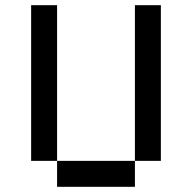

<svg xmlns="http://www.w3.org/2000/svg" viewBox="-20 -720 740 740"><path d="M100 -100H200V-700H100ZM200 0H500V-100H200ZM500 -100H600V-700H500Z"/></svg>

Font: FT88
Style: Regular
Weight: 400
Designer: Ange Degheest & Mandy Elbé
Foundry: Velvetyne Type Foundry
Version: Version 1.000;FEAKit 1.0